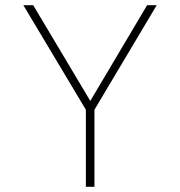

<svg xmlns="http://www.w3.org/2000/svg" viewBox="-20 -720 694 740"><path d="M344 -297V0H311V-297L70 -700H108L328 -331L547 -700H584Z"/></svg>

Font: Fivo Sans Thin
Style: Regular
Weight: 250
Foundry: Alexander Slobzheninov
Version: 1.0